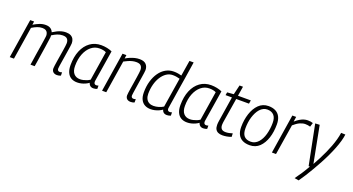

<svg xmlns="http://www.w3.org/2000/svg" viewBox="-57 -1489 4511 2455"><g transform="rotate(20 2198.5 -261.0)"><path d="M668 10Q649 10 633 2.5Q617 -5 608 -19.5Q599 -34 599 -55Q599 -66 602.5 -93Q606 -120 612 -157Q618 -194 624.5 -234Q631 -274 637 -311Q643 -348 646.5 -376Q650 -404 650 -416Q650 -451 632 -472Q614 -493 569 -493Q531 -493 496 -478.5Q461 -464 427 -442Q428 -437 428 -430Q428 -423 428 -417Q427 -408 424 -387.5Q421 -367 417 -338.5Q413 -310 408 -276Q403 -242 397 -205Q391 -168 385.5 -131.5Q380 -95 375 -61.5Q370 -28 365 0H308Q313 -29 318 -64.5Q323 -100 329 -138Q335 -176 341 -213.5Q347 -251 352.5 -285Q358 -319 362 -347Q366 -375 368.5 -393Q371 -411 371 -415Q371 -437 363.5 -454.5Q356 -472 339 -482.5Q322 -493 291 -493Q258 -493 224 -480Q190 -467 153 -444L83 0H26L110 -534H163L156 -488Q198 -513 238 -528.5Q278 -544 319 -544Q361 -544 386 -527Q411 -510 421 -482Q451 -501 479.5 -515Q508 -529 537 -536.5Q566 -544 595 -544Q635 -544 660.5 -530.5Q686 -517 698.5 -493Q711 -469 711 -437Q711 -426 707 -398Q703 -370 697 -332Q691 -294 684.5 -253Q678 -212 672 -175Q666 -138 662 -111Q658 -84 658 -74Q658 -58 666.5 -49Q675 -40 691 -40Q698 -40 705.5 -41.5Q713 -43 721 -46L722 -1Q709 5 695 7.5Q681 10 668 10Z M1164 10Q1148 10 1134.5 4Q1121 -2 1112 -14Q1103 -26 1099 -41Q1079 -26 1053.5 -14.5Q1028 -3 1000.5 3.5Q973 10 945 10Q896 10 861.5 -10.5Q827 -31 809 -71.5Q791 -112 791 -171Q791 -284 826 -367.5Q861 -451 925 -497.5Q989 -544 1076 -544Q1095 -544 1115.5 -542Q1136 -540 1155 -536Q1174 -532 1191.5 -526.5Q1209 -521 1224 -514Q1208 -414 1196.5 -341.5Q1185 -269 1177 -219.5Q1169 -170 1164 -140Q1159 -110 1157 -95.5Q1155 -81 1155 -79Q1155 -59 1163 -49.5Q1171 -40 1187 -40Q1195 -40 1202 -41.5Q1209 -43 1217 -46V-1Q1206 4 1192.5 7Q1179 10 1164 10ZM1097 -83 1159 -479Q1141 -488 1118 -492.5Q1095 -497 1068 -497Q1005 -497 955.5 -456.5Q906 -416 877.5 -345Q849 -274 849 -180Q849 -112 880 -76.5Q911 -41 965 -41Q987 -41 1010.5 -46.5Q1034 -52 1056.5 -61Q1079 -70 1097 -83Z M1366 -534H1419L1412 -486Q1443 -504 1473 -516.5Q1503 -529 1534 -536.5Q1565 -544 1598 -544Q1657 -544 1685.5 -514.5Q1714 -485 1714 -436Q1714 -425 1710 -397Q1706 -369 1700 -331Q1694 -293 1687.5 -251.5Q1681 -210 1675.5 -173Q1670 -136 1666 -109.5Q1662 -83 1662 -74Q1662 -58 1670 -49Q1678 -40 1694 -40Q1701 -40 1708 -41.5Q1715 -43 1724 -46V-1Q1712 5 1698 7.5Q1684 10 1671 10Q1651 10 1635.5 2.5Q1620 -5 1611.5 -19.5Q1603 -34 1603 -54Q1603 -65 1606.5 -92.5Q1610 -120 1616 -157Q1622 -194 1628.5 -234.5Q1635 -275 1640.5 -312Q1646 -349 1649.5 -376.5Q1653 -404 1653 -416Q1653 -451 1634.5 -472.5Q1616 -494 1570 -494Q1543 -494 1516.5 -487.5Q1490 -481 1463.5 -469.5Q1437 -458 1409 -443L1339 0H1282Z M2166 10Q2148 10 2134.5 4.5Q2121 -1 2112 -12.5Q2103 -24 2099 -40Q2080 -26 2054.5 -14.5Q2029 -3 2000.5 3.5Q1972 10 1944 10Q1898 10 1863.5 -9Q1829 -28 1810 -66.5Q1791 -105 1791 -163Q1791 -247 1811.5 -316.5Q1832 -386 1868 -437Q1904 -488 1953.5 -516Q2003 -544 2061 -544Q2094 -544 2120 -539.5Q2146 -535 2168 -529L2202 -740H2259Q2250 -682 2241 -622.5Q2232 -563 2223 -506Q2214 -449 2205 -395.5Q2196 -342 2189 -295Q2182 -248 2175.5 -208Q2169 -168 2164.5 -139Q2160 -110 2157.5 -94Q2155 -78 2155 -75Q2155 -58 2163 -49Q2171 -40 2187 -40Q2195 -40 2202.5 -41.5Q2210 -43 2217 -46L2218 -1Q2206 4 2192 7Q2178 10 2166 10ZM1963 -42Q1998 -42 2034 -52.5Q2070 -63 2097 -81L2161 -483Q2141 -488 2118 -492.5Q2095 -497 2065 -497Q2018 -497 1979 -470.5Q1940 -444 1911 -398.5Q1882 -353 1866 -293Q1850 -233 1850 -166Q1850 -127 1864 -98.5Q1878 -70 1904 -56Q1930 -42 1963 -42Z M2659 10Q2643 10 2629.5 4Q2616 -2 2607 -14Q2598 -26 2594 -41Q2574 -26 2548.5 -14.5Q2523 -3 2495.5 3.5Q2468 10 2440 10Q2391 10 2356.5 -10.5Q2322 -31 2304 -71.5Q2286 -112 2286 -171Q2286 -284 2321 -367.5Q2356 -451 2420 -497.5Q2484 -544 2571 -544Q2590 -544 2610.5 -542Q2631 -540 2650 -536Q2669 -532 2686.5 -526.5Q2704 -521 2719 -514Q2703 -414 2691.5 -341.5Q2680 -269 2672 -219.5Q2664 -170 2659 -140Q2654 -110 2652 -95.5Q2650 -81 2650 -79Q2650 -59 2658 -49.5Q2666 -40 2682 -40Q2690 -40 2697 -41.5Q2704 -43 2712 -46V-1Q2701 4 2687.5 7Q2674 10 2659 10ZM2592 -83 2654 -479Q2636 -488 2613 -492.5Q2590 -497 2563 -497Q2500 -497 2450.5 -456.5Q2401 -416 2372.5 -345Q2344 -274 2344 -180Q2344 -112 2375 -76.5Q2406 -41 2460 -41Q2482 -41 2505.5 -46.5Q2529 -52 2551.5 -61Q2574 -70 2592 -83Z M3039 -59 3041 -12Q3008 0 2978 5Q2948 10 2922 10Q2887 10 2863 -1Q2839 -12 2826.5 -34.5Q2814 -57 2814 -93Q2814 -104 2815 -119.5Q2816 -135 2819 -150L2872 -487H2785L2792 -527L2880 -534L2911 -664H2958L2937 -534H3112L3104 -487H2930L2876 -153Q2875 -142 2874 -132.5Q2873 -123 2873 -114Q2873 -80 2890 -61Q2907 -42 2948 -42Q2970 -42 2993 -47Q3016 -52 3039 -59Z M3292 10Q3233 10 3193 -10.5Q3153 -31 3132.5 -71.5Q3112 -112 3112 -174Q3112 -223 3119 -268.5Q3126 -314 3139.5 -355Q3153 -396 3173 -430.5Q3193 -465 3219.5 -491Q3246 -517 3279 -530.5Q3312 -544 3352 -544Q3408 -544 3448 -523.5Q3488 -503 3509 -461.5Q3530 -420 3530 -358Q3530 -309 3523.5 -262.5Q3517 -216 3503.5 -175Q3490 -134 3470 -100Q3450 -66 3424 -41Q3398 -16 3364.5 -3Q3331 10 3292 10ZM3290 -37Q3320 -37 3345.5 -49.5Q3371 -62 3391 -84Q3411 -106 3426.5 -136Q3442 -166 3452 -202Q3462 -238 3467.5 -277.5Q3473 -317 3473 -359Q3473 -429 3441 -463Q3409 -497 3352 -497Q3323 -497 3298 -484.5Q3273 -472 3252.5 -449Q3232 -426 3216.5 -395.5Q3201 -365 3190 -329Q3179 -293 3174 -254.5Q3169 -216 3169 -176Q3169 -104 3199.5 -70.5Q3230 -37 3290 -37Z M3729 -534 3719 -467Q3750 -494 3778 -511Q3806 -528 3832.5 -536Q3859 -544 3885 -544Q3906 -544 3924.5 -541Q3943 -538 3956 -533L3939 -478Q3923 -483 3905.5 -485.5Q3888 -488 3871 -488Q3837 -488 3798.5 -471Q3760 -454 3715 -414L3649 0H3593L3677 -534Z M4339 -539 4397 -537Q4392 -495 4377.5 -444Q4363 -393 4341 -337Q4319 -281 4291 -221.5Q4263 -162 4231 -103Q4199 -44 4166 13Q4133 70 4100 122Q4067 174 4036 218L3978 208Q4010 165 4044 113Q4078 61 4111 3H4094L3986 -539L4046 -542L4142 -44Q4169 -92 4195 -142.5Q4221 -193 4244.5 -244.5Q4268 -296 4287 -346.5Q4306 -397 4319.5 -446Q4333 -495 4339 -539Z"/></g></svg>

Font: Georama ExtraCondensed Thin Light
Style: Italic
Weight: 300
Italic angle: -9°
Version: Version 1.001